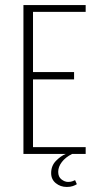

<svg xmlns="http://www.w3.org/2000/svg" viewBox="-20 -611 386 762"><path d="M73 0V-591H320V-564H111V-325H274V-296H111V-27H320V0ZM245 131Q220 131 201.5 116Q183 101 183 76Q183 47 202 27.5Q221 8 241 0H266Q240 13 225.5 32Q211 51 211 71Q211 91 224 101Q237 111 250 111Q260 111 267 108.5Q274 106 278 104L285 120Q279 124 269 127.5Q259 131 245 131Z"/></svg>

Font: Alumni Sans ExtraLight
Style: Regular
Weight: 250
Version: Version 1.018